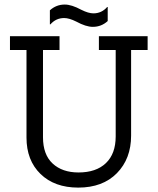

<svg xmlns="http://www.w3.org/2000/svg" viewBox="-20 -829 707 861"><path d="M172.8 -213.6Q172.8 -135.8 216 -95.7Q259.3 -55.6 332.1 -55.6Q411.1 -55.6 454.9 -97.5Q498.8 -139.5 498.8 -217.3V-604.9H423.5V-666.7H642V-604.9H567.9V-221Q567.9 -117.3 504.3 -52.5Q440.7 12.3 330.9 12.3Q224.7 12.3 161.7 -48.8Q98.8 -109.9 98.8 -212.3V-604.9H24.7V-666.7H246.9V-604.9H172.8ZM203.7 -719.8V-782.7Q232.1 -808.6 270.4 -808.6Q301.2 -808.6 344.4 -785.2Q376.5 -769.1 398.8 -769.1Q435.8 -769.1 460.5 -797.5H463V-734.6Q434.6 -708.6 396.3 -708.6Q365.4 -708.6 322.2 -732.1Q290.1 -748.1 267.9 -748.1Q230.9 -748.1 206.2 -719.8Z"/></svg>

Font: Slabo 27px
Style: Regular
Weight: 400
Version: Version 1.02 Build 003a